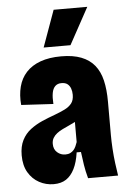

<svg xmlns="http://www.w3.org/2000/svg" viewBox="-54 -788 567 841"><g transform="rotate(-5 229.5 -367.5)"><path d="M148 13Q114 13 84.5 -3Q55 -19 37 -49.5Q19 -80 19 -125Q19 -164 33 -191.5Q47 -219 71 -237Q95 -255 122.5 -267Q150 -279 178 -289Q205 -299 224 -308.5Q243 -318 254 -332Q265 -346 265 -370Q265 -385 260.5 -397.5Q256 -410 246.5 -417.5Q237 -425 220 -425Q203 -425 192.5 -415Q182 -405 178.5 -385.5Q175 -366 177 -337L36 -345Q32 -389 41.5 -425.5Q51 -462 75 -488Q99 -514 137.5 -528Q176 -542 229 -542Q281 -542 317 -528Q353 -514 375 -487Q397 -460 406.5 -420Q416 -380 416 -326V-179Q416 -152 418 -119.5Q420 -87 424 -55.5Q428 -24 432 0H300Q291 -33 287 -59.5Q283 -86 279 -117H260Q254 -74 239.5 -45Q225 -16 203 -1.5Q181 13 148 13ZM210 -112Q223 -112 232 -116.5Q241 -121 247 -128Q253 -135 257 -144Q261 -153 264 -162V-281L297 -272Q285 -261 269.5 -253Q254 -245 238.5 -238Q223 -231 208.5 -224Q194 -217 183 -208.5Q172 -200 165.5 -189Q159 -178 159 -163Q159 -139 174.5 -125.5Q190 -112 210 -112ZM274 -587H156L214 -748H362Z"/></g></svg>

Font: Bricolage Grotesque Condensed ExtraBold
Style: Regular
Weight: 800
Width: 3
Designer: Mathieu Triay
Foundry: Atelier Triay
Version: Version 1.000;gftools[0.9.30]